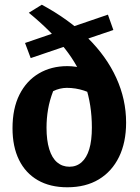

<svg xmlns="http://www.w3.org/2000/svg" viewBox="-20 -781 594 813"><path d="M265 12Q192 12 140 -18Q88 -48 60.5 -104Q33 -160 33 -238Q33 -322 62.5 -380.5Q92 -439 144.5 -470Q197 -501 265 -501Q301 -501 339.5 -490Q378 -479 415 -455L401 -363Q371 -386 335.5 -397.5Q300 -409 263 -409Q249 -409 234 -405.5Q219 -402 205 -395Q190 -356 183.5 -318Q177 -280 177 -240Q177 -187 188.5 -149.5Q200 -112 222 -93.5Q244 -75 274 -75Q304 -75 325.5 -94Q347 -113 358 -149.5Q369 -186 369 -241Q369 -337 341.5 -418.5Q314 -500 255 -575Q196 -650 102 -727L157 -761Q272 -699 351.5 -620.5Q431 -542 472.5 -451Q514 -360 514 -262Q514 -178 484 -116.5Q454 -55 398.5 -21.5Q343 12 265 12ZM110 -535 86 -599 437 -719 460 -654Z"/></svg>

Font: Piazzolla Thin ExtraBold
Style: Regular
Weight: 800
Version: Version 2.005